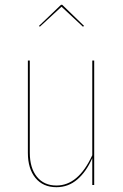

<svg xmlns="http://www.w3.org/2000/svg" viewBox="-20 -770 512 799"><path d="M372 0H364V-112Q339 -55 301.5 -23Q264 9 215 9Q159 9 127.5 -29.5Q96 -68 96 -134V-518H104V-135Q104 -71 133.5 -34.5Q163 2 215 2Q306 2 364 -124V-518H372ZM142 -662 234 -750H239L330 -662L325 -659L236 -742L146 -659Z"/></svg>

Font: Fira Sans Compressed Eight
Style: Regular
Weight: 100
Width: 1
Designer: bBox Type GmbH & Carrois Corporate GbR & Edenspiekermann AG
Foundry: bBox Type GmbH & Carrois Corporate GbR & Edenspiekermann AG
Version: Version 4.301